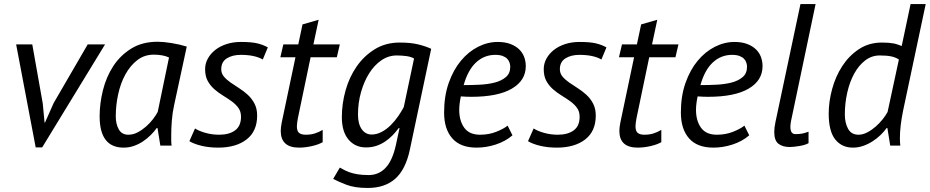

<svg xmlns="http://www.w3.org/2000/svg" viewBox="-20 -720 4610 952"><path d="M192 -207 201 -112H203L246 -209L415 -500H501L189 11H157L60 -500H140Z M843 -197Q835 -160 832 -122Q829 -84 829 -51Q829 -36 829 -22.5Q829 -9 831 2H775L761 -85H757Q745 -68 727.5 -50.5Q710 -33 689 -19Q668 -5 644 3.5Q620 12 593 12Q474 12 474 -143Q474 -207 490.5 -273Q507 -339 541.5 -392Q576 -445 630.5 -479Q685 -513 762 -513Q790 -513 830.5 -506.5Q871 -500 906 -489ZM616 -52Q640 -52 662 -63.5Q684 -75 703.5 -92Q723 -109 738 -128.5Q753 -148 762 -165L818 -435Q788 -449 742 -449Q696 -449 661 -422Q626 -395 602 -351.5Q578 -308 566 -253Q554 -198 554 -143Q554 -105 569 -78.5Q584 -52 616 -52Z M1175 -141Q1175 -167 1162 -185Q1149 -203 1129 -217.5Q1109 -232 1086 -246Q1063 -260 1043 -277.5Q1023 -295 1010 -318.5Q997 -342 997 -377Q997 -405 1010.5 -429.5Q1024 -454 1047.5 -472.5Q1071 -491 1103.5 -501.5Q1136 -512 1174 -512Q1227 -512 1256 -505Q1285 -498 1308 -485L1283 -425Q1243 -448 1174 -448Q1132 -448 1104.5 -430.5Q1077 -413 1077 -377Q1077 -356 1090 -340.5Q1103 -325 1123 -311Q1143 -297 1166 -282.5Q1189 -268 1209 -249.5Q1229 -231 1242 -206Q1255 -181 1255 -147Q1255 -69 1202.5 -28.5Q1150 12 1062 12Q1017 12 979.5 3Q942 -6 919 -20L947 -83Q967 -70 999.5 -61Q1032 -52 1067 -52Q1116 -52 1145.5 -73.5Q1175 -95 1175 -141Z M1385 -500H1459L1480 -599L1560 -622L1534 -500H1665L1650 -436H1520L1457 -134Q1455 -122 1453.5 -112Q1452 -102 1452 -94Q1452 -70 1463 -61Q1474 -52 1496 -52Q1520 -52 1540 -58Q1560 -64 1580 -76V-15Q1559 -3 1526 4.5Q1493 12 1463 12Q1372 12 1372 -71Q1372 -88 1377 -113L1445 -436H1370Z M2012 23Q1991 121 1939.5 166.5Q1888 212 1803 212Q1738 212 1696 195.5Q1654 179 1632 167L1665 111Q1673 115 1684.5 121.5Q1696 128 1712.5 134Q1729 140 1752.5 144Q1776 148 1808 148Q1858 148 1892 112Q1926 76 1943 -1L1961 -85H1957Q1943 -66 1926.5 -49Q1910 -32 1890 -18.5Q1870 -5 1846.5 3Q1823 11 1795 11Q1741 11 1708 -28Q1675 -67 1675 -139Q1675 -206 1693.5 -272Q1712 -338 1748.5 -390.5Q1785 -443 1838.5 -476Q1892 -509 1962 -509Q2016 -509 2053 -500Q2090 -491 2118 -478ZM1823 -53Q1848 -53 1872.5 -66Q1897 -79 1917.5 -99.5Q1938 -120 1954.5 -144Q1971 -168 1982 -189L2033 -430Q2017 -439 1994 -442Q1971 -445 1947 -445Q1906 -445 1871 -421Q1836 -397 1810.5 -356.5Q1785 -316 1770 -263Q1755 -210 1755 -152Q1755 -106 1773.5 -79.5Q1792 -53 1823 -53Z M2521 -49Q2486 -19 2438.5 -3.5Q2391 12 2343 12Q2263 12 2222.5 -34Q2182 -80 2182 -162Q2182 -244 2205 -309Q2228 -374 2265.5 -419Q2303 -464 2350.5 -488Q2398 -512 2448 -512Q2484 -512 2510.5 -502Q2537 -492 2554 -475.5Q2571 -459 2579 -437.5Q2587 -416 2587 -392Q2587 -321 2518 -280.5Q2449 -240 2317 -240Q2305 -240 2292 -240.5Q2279 -241 2265 -242Q2261 -223 2259 -206Q2257 -189 2257 -176Q2257 -121 2282 -86.5Q2307 -52 2360 -52Q2404 -52 2440.5 -66.5Q2477 -81 2497 -97ZM2436 -448Q2381 -448 2340.5 -410.5Q2300 -373 2279 -298Q2317 -298 2358 -300Q2399 -302 2432.5 -310.5Q2466 -319 2488 -337.5Q2510 -356 2510 -389Q2510 -399 2506.5 -409.5Q2503 -420 2495 -428.5Q2487 -437 2472.5 -442.5Q2458 -448 2436 -448Z M2854 -141Q2854 -167 2841 -185Q2828 -203 2808 -217.5Q2788 -232 2765 -246Q2742 -260 2722 -277.5Q2702 -295 2689 -318.5Q2676 -342 2676 -377Q2676 -405 2689.5 -429.5Q2703 -454 2726.5 -472.5Q2750 -491 2782.5 -501.5Q2815 -512 2853 -512Q2906 -512 2935 -505Q2964 -498 2987 -485L2962 -425Q2922 -448 2853 -448Q2811 -448 2783.5 -430.5Q2756 -413 2756 -377Q2756 -356 2769 -340.5Q2782 -325 2802 -311Q2822 -297 2845 -282.5Q2868 -268 2888 -249.5Q2908 -231 2921 -206Q2934 -181 2934 -147Q2934 -69 2881.5 -28.5Q2829 12 2741 12Q2696 12 2658.5 3Q2621 -6 2598 -20L2626 -83Q2646 -70 2678.5 -61Q2711 -52 2746 -52Q2795 -52 2824.5 -73.5Q2854 -95 2854 -141Z M3064 -500H3138L3159 -599L3239 -622L3213 -500H3344L3329 -436H3199L3136 -134Q3134 -122 3132.5 -112Q3131 -102 3131 -94Q3131 -70 3142 -61Q3153 -52 3175 -52Q3199 -52 3219 -58Q3239 -64 3259 -76V-15Q3238 -3 3205 4.5Q3172 12 3142 12Q3051 12 3051 -71Q3051 -88 3056 -113L3124 -436H3049Z M3695 -49Q3660 -19 3612.5 -3.5Q3565 12 3517 12Q3437 12 3396.5 -34Q3356 -80 3356 -162Q3356 -244 3379 -309Q3402 -374 3439.5 -419Q3477 -464 3524.5 -488Q3572 -512 3622 -512Q3658 -512 3684.5 -502Q3711 -492 3728 -475.5Q3745 -459 3753 -437.5Q3761 -416 3761 -392Q3761 -321 3692 -280.5Q3623 -240 3491 -240Q3479 -240 3466 -240.5Q3453 -241 3439 -242Q3435 -223 3433 -206Q3431 -189 3431 -176Q3431 -121 3456 -86.5Q3481 -52 3534 -52Q3578 -52 3614.5 -66.5Q3651 -81 3671 -97ZM3610 -448Q3555 -448 3514.5 -410.5Q3474 -373 3453 -298Q3491 -298 3532 -300Q3573 -302 3606.5 -310.5Q3640 -319 3662 -337.5Q3684 -356 3684 -389Q3684 -399 3680.5 -409.5Q3677 -420 3669 -428.5Q3661 -437 3646.5 -442.5Q3632 -448 3610 -448Z M3902 -119Q3899 -102 3899 -91Q3899 -72 3905.5 -63.5Q3912 -55 3923 -55Q3943 -55 3956.5 -57.5Q3970 -60 3989 -67V-10Q3980 -5 3968 -1.5Q3956 2 3943.5 4Q3931 6 3918.5 7.5Q3906 9 3896 9Q3861 9 3840 -7Q3819 -23 3819 -66Q3819 -86 3825 -115L3949 -700H4024Z M4458 -172Q4450 -133 4446 -99Q4442 -65 4442 -36Q4442 -25 4442.5 -16Q4443 -7 4444 2H4394L4380 -85H4376Q4364 -68 4346 -50.5Q4328 -33 4306 -19Q4284 -5 4259.5 3.5Q4235 12 4209 12Q4154 12 4121.5 -28.5Q4089 -69 4089 -157Q4089 -216 4106 -278.5Q4123 -341 4156 -392Q4189 -443 4238.5 -476Q4288 -509 4353 -509Q4371 -509 4384 -508Q4397 -507 4408.5 -505Q4420 -503 4430 -499.5Q4440 -496 4451 -492L4495 -700H4570ZM4237 -52Q4258 -52 4280 -63.5Q4302 -75 4321.5 -92Q4341 -109 4356.5 -128.5Q4372 -148 4381 -165L4437 -425Q4420 -436 4398.5 -440.5Q4377 -445 4342 -445Q4302 -445 4270 -420.5Q4238 -396 4215.5 -355Q4193 -314 4181 -261Q4169 -208 4169 -152Q4169 -111 4185 -81.5Q4201 -52 4237 -52Z"/></svg>

Font: PT Sans
Style: Italic
Weight: 400
Italic angle: -12°
Designer: A.Korolkova, O.Umpeleva, V.Yefimov
Foundry: ParaType Ltd
Version: Version 2.003W OFL